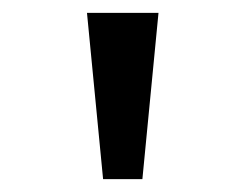

<svg xmlns="http://www.w3.org/2000/svg" viewBox="-20 -749 366 298"><path d="M140 -471 115 -729H226L201 -471Z"/></svg>

Font: kannada25
Style: Book
Weight: 400
Designer: Jelle Bosma - Monotype Design Team
Foundry: Monotype Imaging Inc.
Version: Version 2.003